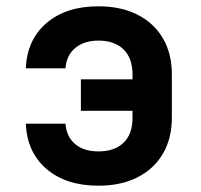

<svg xmlns="http://www.w3.org/2000/svg" viewBox="-20 -580 640 610"><path d="M293 10Q190 10 128 -43Q66 -96 62 -187H188Q191 -146 218.5 -122.5Q246 -99 293 -99Q344 -99 372.5 -126.5Q401 -154 401 -205V-228H237V-328H401V-344Q401 -395 372.5 -423Q344 -451 293 -451Q247 -451 219 -427.5Q191 -404 188 -363H62Q66 -454 128 -507Q190 -560 293 -560Q364 -560 416.5 -533.5Q469 -507 497.5 -458.5Q526 -410 526 -344V-206Q526 -140 497.5 -91.5Q469 -43 416.5 -16.5Q364 10 293 10Z"/></svg>

Font: JetBrains Mono NL
Style: Bold
Weight: 700
Monospace: yes
Designer: Philipp Nurullin, Konstantin Bulenkov
Foundry: JetBrains
Version: Version 2.305; ttfautohint (v1.8.4.7-5d5b)